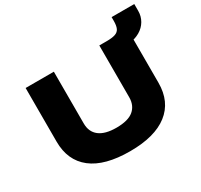

<svg xmlns="http://www.w3.org/2000/svg" viewBox="-170 -1050 1344 1284"><g transform="rotate(-30 502.5 -408.5)"><path d="M490 11Q295 11 195 -67Q95 -145 95 -291V-705H313V-305Q313 -240 357.5 -205.5Q402 -171 489 -171Q580 -171 622 -206.5Q664 -242 664 -305V-705H882V-291Q882 -145 781.5 -67Q681 11 490 11ZM841 -617 720 -693V-705Q763 -705 787 -713Q811 -721 820.5 -741.5Q830 -762 830 -799V-828H1005V-775Q1005 -734 985 -699.5Q965 -665 928 -643.5Q891 -622 841 -617Z"/></g></svg>

Font: Nunito Sans 7pt Expanded Black
Style: Regular
Weight: 900
Width: 7
Designer: Vernon Adams
Foundry: Vernon Adams
Version: Version 3.101;gftools[0.9.27]